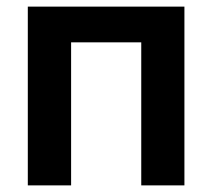

<svg xmlns="http://www.w3.org/2000/svg" viewBox="-20 -560 641 580"><path d="M537.1 -540V0H406.7V-432.1H194.8V0H64V-540Z"/></svg>

Font: V-Inter
Style: SemiBold-600
Weight: 600
Designer: Rasmus Andersson
Foundry: rsms
Version: Version 4.000;git-4146feb